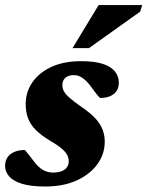

<svg xmlns="http://www.w3.org/2000/svg" viewBox="-28 -700 566 736"><path d="M67.5 -125Q71.5 -120 79 -111Q86.5 -102 103.5 -79.5Q121 -57 138.2 -47.8Q155.5 -38.5 174.5 -38.5Q194 -38.5 207.5 -43.5Q221 -48.5 228.2 -58.2Q235.5 -68 235.5 -81Q235.5 -94 229.8 -105.5Q224 -117 208 -130.8Q192 -144.5 160 -163Q129 -182 109 -202Q89 -222 79.8 -246Q70.5 -270 70.5 -301Q70.5 -347 96 -384.2Q121.5 -421.5 169 -443.5Q216.5 -465.5 282.5 -465.5Q335.5 -465.5 367.2 -454.8Q399 -444 413.2 -425.2Q427.5 -406.5 427.5 -383.5Q427.5 -364.5 419 -351.5Q410.5 -338.5 394.5 -331.5Q378.5 -324.5 355 -324.5Q350.5 -329 342.8 -338.5Q335 -348 320.5 -368Q306.5 -388 290 -400Q273.5 -412 256.5 -412Q232.5 -412 221.8 -401.2Q211 -390.5 211 -373.5Q211 -362 216.5 -351Q222 -340 238.5 -325.2Q255 -310.5 287.5 -288Q320 -265.5 338.8 -244.8Q357.5 -224 365.5 -202.5Q373.5 -181 373.5 -157Q373.5 -109.5 345.2 -70.5Q317 -31.5 265.8 -8.2Q214.5 15 145.5 15Q90 15 56.2 4.5Q22.5 -6 7 -24Q-8.5 -42 -8.5 -64Q-8.5 -83 0.5 -96.5Q9.5 -110 26.5 -117.5Q43.5 -125 67.5 -125ZM250 -515.5 350 -680.5H517L509.5 -655.5L313 -515.5Z"/></svg>

Font: Newsreader 16pt 16pt ExtraBold
Style: Italic
Weight: 800
Italic angle: -17°
Version: Version 1.003